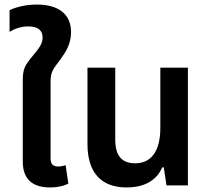

<svg xmlns="http://www.w3.org/2000/svg" viewBox="-20 -814 922 843"><path d="M200 9C229 9 257 4 280 -8L268 -89C258 -85 246 -83 235 -83C212 -83 202 -94 202 -120V-457C202 -503 217 -514 248 -557C269 -586 292 -622 292 -673C292 -754 234 -794 142 -794C83 -794 39 -778 22 -769V-674C43 -687 70 -698 104 -698C148 -698 167 -680 167 -649C167 -620 150 -601 124 -569C88 -526 80 -510 80 -460V-105C80 -24 126 9 200 9Z M536 9C621 9 671 -28 692 -79H699L711 0H805V-517H684V-253C684 -150 644 -97 573 -97C516 -97 486 -129 486 -201V-517H364V-182C364 -55 425 9 536 9Z"/></svg>

Font: Noto Sans Thai UI SemiCondensed Semi
Style: Regular
Weight: 600
Width: 4
Designer: Monotype Design Team
Foundry: Monotype Imaging Inc.
Version: Version 1.901